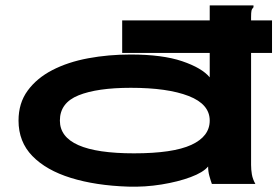

<svg xmlns="http://www.w3.org/2000/svg" viewBox="-20 -685 1040 715"><path d="M457 10Q336 6 244 -22.5Q152 -51 100.5 -104Q49 -157 49 -236Q49 -301 83 -347.5Q117 -394 175 -424Q233 -454 308.5 -468Q384 -482 466 -482Q585 -482 658.5 -457Q732 -432 761 -397V-665H924V-658Q918 -652 916.5 -645Q915 -638 915 -621V-71Q915 -53 918 -35.5Q921 -18 931 0H769Q764 -14 759.5 -30.5Q755 -47 755 -65Q737 -43 690 -25.5Q643 -8 581.5 2Q520 12 457 10ZM479 -114Q624 -114 692.5 -145.5Q761 -177 761 -236Q761 -297 682.5 -327.5Q604 -358 467 -358Q342 -358 272.5 -330Q203 -302 203 -236Q203 -114 479 -114ZM435 -488V-609H993V-488Z"/></svg>

Font: Inconsolata UltraExpanded Black
Style: Regular
Weight: 900
Width: 9
Monospace: yes
Designer: Raph Levien, Cyreal, Brenton Simpson
Foundry: Raph Levien, Cyreal, Google
Version: Version 3.001; ttfautohint (v1.8.2.53-6de2)